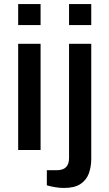

<svg xmlns="http://www.w3.org/2000/svg" viewBox="-20 -743 540 951"><path d="M70 -619V-723H181V-619ZM322 -619V-723H432V-619ZM70 0V-526H181V0ZM296 188Q275 188 252 184Q229 180 212 175V100H262Q322 100 322 40V-526H432V44Q432 83 420 116Q408 149 378.5 168.5Q349 188 296 188Z"/></svg>

Font: Archivo SemiExpanded Medium
Style: Regular
Weight: 500
Width: 6
Designer: Hector Gatti
Foundry: Omnibus-Type
Version: Version 2.001; ttfautohint (v1.8.3)